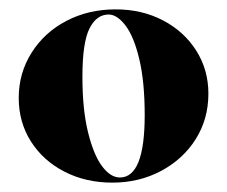

<svg xmlns="http://www.w3.org/2000/svg" viewBox="-20 -799 485 410"><path d="M20 -590Q20 -643 47.5 -686.5Q75 -730 122 -754.5Q169 -779 227 -779Q283 -779 328 -755.5Q373 -732 399 -691Q425 -650 425 -599Q425 -545 398 -502Q371 -459 324 -434Q277 -409 220 -409Q163 -409 117.5 -432.5Q72 -456 46 -497Q20 -538 20 -590ZM236 -420Q289 -420 289 -553Q289 -624 277.5 -672.5Q266 -721 248 -744.5Q230 -768 212 -768Q186 -768 171 -738Q156 -708 156 -635Q156 -565 168 -516.5Q180 -468 198 -444Q216 -420 236 -420Z"/></svg>

Font: Nyght Serif Bold
Style: Regular
Weight: 700
Designer: Maksym Kobuzan
Version: Version 0.410